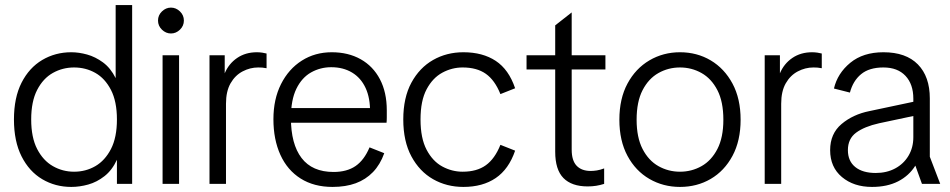

<svg xmlns="http://www.w3.org/2000/svg" viewBox="-20 -725 3747 757"><path d="M261 12Q198 12 146.5 -18.5Q95 -49 65 -108.5Q35 -168 35 -254Q35 -340 65 -399Q95 -458 146.5 -488.5Q198 -519 261 -519Q291 -519 323.5 -510Q356 -501 386 -479Q416 -457 436 -417V-705H501V0H441V-95Q422 -54 392 -30.5Q362 -7 328 2.5Q294 12 261 12ZM272 -48Q318 -48 356 -70Q394 -92 417.5 -137.5Q441 -183 441 -254Q441 -325 417.5 -370.5Q394 -416 356 -437.5Q318 -459 272 -459Q227 -459 188.5 -437.5Q150 -416 126.5 -370.5Q103 -325 103 -254Q103 -183 126.5 -137.5Q150 -92 188.5 -70Q227 -48 272 -48Z M621 0V-507H686V0ZM654 -593Q634 -593 618.5 -608Q603 -623 603 -644Q603 -665 618.5 -680Q634 -695 654 -695Q674 -695 689.5 -680Q705 -665 705 -644Q705 -623 689.5 -608Q674 -593 654 -593Z M806 0V-507H866V-436Q882 -474 915 -496.5Q948 -519 993 -519Q1003 -519 1013.5 -517.5Q1024 -516 1031 -514V-456Q1021 -458 1014 -458.5Q1007 -459 998 -459Q966 -459 936.5 -443.5Q907 -428 889 -396.5Q871 -365 871 -316V0Z M1291 12Q1218 12 1165.5 -21Q1113 -54 1085.5 -114.5Q1058 -175 1058 -255Q1058 -334 1088 -393.5Q1118 -453 1170 -486Q1222 -519 1288 -519Q1353 -519 1402 -491.5Q1451 -464 1478 -412.5Q1505 -361 1505 -290Q1505 -275 1505 -262Q1505 -249 1504 -241H1101V-299H1467L1439 -281Q1440 -338 1421.5 -378Q1403 -418 1368 -439Q1333 -460 1286 -460Q1243 -460 1206.5 -439.5Q1170 -419 1148.5 -375Q1127 -331 1127 -260Q1127 -157 1169 -102Q1211 -47 1295 -47Q1348 -47 1382 -70.5Q1416 -94 1437 -144L1495 -121Q1479 -76 1450.5 -46.5Q1422 -17 1382.5 -2.5Q1343 12 1291 12Z M1807 12Q1741 12 1687.5 -18.5Q1634 -49 1602 -108.5Q1570 -168 1570 -254Q1570 -340 1602 -399Q1634 -458 1687.5 -488.5Q1741 -519 1807 -519Q1883 -519 1934.5 -485Q1986 -451 2011 -377L1953 -354Q1931 -409 1895.5 -434Q1860 -459 1804 -459Q1762 -459 1724 -438.5Q1686 -418 1662 -373Q1638 -328 1638 -254Q1638 -180 1662 -134.5Q1686 -89 1724 -68.5Q1762 -48 1804 -48Q1860 -48 1895.5 -73.5Q1931 -99 1953 -154L2011 -131Q1986 -58 1934.5 -23Q1883 12 1807 12Z M2297 10Q2234 10 2201.5 -23Q2169 -56 2169 -127V-625L2234 -676V-135Q2234 -92 2253.5 -71.5Q2273 -51 2309 -51Q2320 -51 2333 -53Q2346 -55 2362 -61V0Q2346 5 2330.5 7.5Q2315 10 2297 10ZM2056 -451V-507H2367V-451Z M2661 12Q2595 12 2540.5 -19.5Q2486 -51 2454 -110.5Q2422 -170 2422 -253Q2422 -336 2454 -395.5Q2486 -455 2540.5 -487Q2595 -519 2661 -519Q2728 -519 2782 -487Q2836 -455 2868 -395.5Q2900 -336 2900 -253Q2900 -170 2868 -110.5Q2836 -51 2782 -19.5Q2728 12 2661 12ZM2661 -48Q2707 -48 2746 -70Q2785 -92 2808.5 -137.5Q2832 -183 2832 -253Q2832 -324 2808.5 -369.5Q2785 -415 2746 -437Q2707 -459 2661 -459Q2615 -459 2576 -437Q2537 -415 2513.5 -369.5Q2490 -324 2490 -253Q2490 -183 2513.5 -137.5Q2537 -92 2576 -70Q2615 -48 2661 -48Z M2995 0V-507H3055V-436Q3071 -474 3104 -496.5Q3137 -519 3182 -519Q3192 -519 3202.5 -517.5Q3213 -516 3220 -514V-456Q3210 -458 3203 -458.5Q3196 -459 3187 -459Q3155 -459 3125.5 -443.5Q3096 -428 3078 -396.5Q3060 -365 3060 -316V0Z M3418 12Q3346 12 3299.5 -27Q3253 -66 3253 -133Q3253 -198 3298 -236Q3343 -274 3408 -287L3625 -333V-277L3446 -239Q3388 -226 3355.5 -202Q3323 -178 3323 -133Q3323 -90 3352 -66.5Q3381 -43 3433 -43Q3476 -43 3509.5 -61Q3543 -79 3562 -111Q3581 -143 3581 -184V-336Q3581 -393 3550 -426Q3519 -459 3463 -459Q3407 -459 3375 -432.5Q3343 -406 3331 -360L3268 -376Q3282 -436 3332.5 -477.5Q3383 -519 3463 -519Q3552 -519 3599 -471Q3646 -423 3646 -337V-107L3687 0H3615L3589 -72Q3564 -32 3521 -10Q3478 12 3418 12Z"/></svg>

Font: TikTok Sans Light
Style: Regular
Weight: 300
Version: Version 4.000